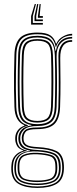

<svg xmlns="http://www.w3.org/2000/svg" viewBox="-20 -765 376 937"><path d="M162.5 152.2Q105.2 152.2 70.9 132.6Q36.5 113 35.2 61.8Q35 55.5 35.2 51.1Q35.5 46.8 35.8 42Q37 13.5 53.6 -5.4Q70.2 -24.2 93.8 -28.8V-30.8Q70.2 -39.2 62.9 -53.5Q55.5 -67.8 54.5 -82Q54.2 -86.5 54.4 -88.6Q54.5 -90.8 54.5 -94.5Q55.5 -113.8 66.8 -129Q78 -144.2 99 -151.5V-154.2Q76.8 -163.2 64.2 -184.8Q51.8 -206.2 50.5 -243.5Q49 -287.8 48.5 -325.6Q48 -363.5 48.5 -404Q49 -444.5 50.5 -497Q52 -555.2 77.9 -580.6Q103.8 -606 162.5 -606Q205 -606 225 -592.8Q245 -579.5 253.2 -552.2H255.2Q265 -575 288.4 -587.6Q311.8 -600.2 332.2 -600V-592Q299 -591.5 279 -574.4Q259 -557.2 254 -535.8H252Q246 -567.8 226.5 -582.9Q207 -598 162.5 -598Q107.2 -598 84.2 -574.1Q61.2 -550.2 59.8 -497.2Q58.5 -451 57.9 -412.4Q57.2 -373.8 57.5 -333.8Q57.8 -293.8 59.5 -243.2Q62.2 -166 116 -154.5V-151.5Q89.8 -145.5 76.8 -130Q63.8 -114.5 62.8 -94.5Q62.2 -87.8 62.8 -82Q63.5 -65.5 72.9 -51.1Q82.2 -36.8 111 -30.5V-28.8Q82.8 -24.5 64 -7.1Q45.2 10.2 43.8 42Q43.2 47.8 43 51.4Q42.8 55 43 62Q44.5 111 76.6 128Q108.8 145 162.5 145Q216.8 145 248.8 127.9Q280.8 110.8 283.5 61.8Q283.8 55.2 283.6 51.5Q283.5 47.8 283.2 41.5Q281 -7.5 249.5 -22.2Q218 -37 163.5 -39.5Q120.5 -41.5 104.6 -52.1Q88.8 -62.8 87 -81.5Q86 -90.2 86.2 -94.5Q88.2 -118.2 103.4 -130.6Q118.5 -143 162.5 -142.8Q211.5 -142.2 237 -163.6Q262.5 -185 264.8 -242Q266.2 -286.5 266.6 -323.2Q267 -360 266.6 -399.5Q266.2 -439 265.2 -491.8Q264.8 -524.8 280.9 -547.2Q297 -569.8 332.2 -569.2V-561.2Q273 -561.8 274 -481.5Q275 -415.5 275.2 -362.4Q275.5 -309.2 273.2 -243Q271 -184.2 245.4 -159.6Q219.8 -135 162.5 -134.8Q118 -134.5 107 -123.4Q96 -112.2 94.8 -93.2Q94.5 -88.8 95 -83.8Q96.5 -65.8 111 -57.4Q125.5 -49 163.5 -47.2Q223.2 -44.2 256.2 -27.6Q289.2 -11 291.8 42Q292.2 49.5 292.1 52.1Q292 54.8 291.8 61.8Q289.5 112.5 255.8 132.4Q222 152.2 162.5 152.2ZM162.5 138Q111.8 138 81.8 123.1Q51.8 108.2 50 62Q49.8 55.5 50 51.4Q50.2 47.2 50.5 42Q54 -21.2 126.2 -28.2V-30.2Q94 -36 82.8 -50Q71.5 -64 70 -82Q69.5 -86.8 69.6 -88.5Q69.8 -90.2 69.8 -94.5Q70.8 -115.5 85 -131.8Q99.2 -148 133.5 -152.8V-154.8Q100.2 -160.2 85.1 -181Q70 -201.8 68.8 -243.8Q66.8 -302.2 66.6 -361.4Q66.5 -420.5 68.8 -496.8Q70.2 -549.8 92.9 -570Q115.5 -590.2 162.5 -590.2Q206.5 -590.2 226.1 -573.2Q245.8 -556.2 250.8 -517.2H252.8Q264.8 -583.8 332.2 -585V-577Q295.8 -576.8 275.4 -553Q255 -529.2 256.2 -487.8Q258.2 -415.8 258.2 -360.2Q258.2 -304.8 256.2 -244.2Q254 -189.5 230.5 -169.8Q207 -150 162.5 -150Q118.8 -150.2 99.6 -134.1Q80.5 -118 78.8 -95.8Q78.2 -87.5 78.8 -82Q80.5 -61.8 97.9 -48.4Q115.2 -35 163.5 -33Q214.5 -30.8 244.4 -17.1Q274.2 -3.5 276 42Q276.2 48 276.2 51.2Q276.2 54.5 276 62Q274 107.5 243.5 122.8Q213 138 162.5 138ZM162.5 -159Q205.5 -159 225.5 -177.5Q245.5 -196 247.2 -244.2Q249.2 -297.8 249.4 -361.1Q249.5 -424.5 247.5 -496.5Q246 -544.5 225.4 -563.4Q204.8 -582.2 162.5 -582.2Q118.5 -582.2 98.9 -563.4Q79.2 -544.5 77.8 -496.2Q75.5 -426.8 75.5 -365.2Q75.5 -303.8 77.8 -244.2Q79.5 -197 99.1 -178Q118.8 -159 162.5 -159ZM162.5 -166.8Q125 -166.8 106.8 -182.9Q88.5 -199 86.8 -244.2Q84.8 -301.5 84.8 -367.4Q84.8 -433.2 86.8 -496.2Q88.2 -541.5 106.1 -557.9Q124 -574.2 162.5 -574.2Q202.5 -574.2 219.6 -557.5Q236.8 -540.8 238.2 -496.2Q240.5 -428.2 240.4 -364.4Q240.2 -300.5 238 -244.8Q236.2 -200 218.6 -183.4Q201 -166.8 162.5 -166.8ZM162.5 -174.8Q197.5 -174.8 212.4 -189.9Q227.2 -205 229 -245Q231 -299.5 231.1 -366.4Q231.2 -433.2 229.2 -496Q227.8 -537.2 212.5 -551.8Q197.2 -566.2 162.5 -566.2Q128.2 -566.2 112.9 -551.8Q97.5 -537.2 96 -495.8Q93.8 -434.2 93.8 -368.9Q93.8 -303.5 96 -244.8Q97.5 -203.5 113.2 -189.1Q129 -174.8 162.5 -174.8ZM162.5 130.8Q210.2 130.8 238 117.4Q265.8 104 267.5 62Q267.8 55.5 267.6 51.2Q267.5 47 267 42Q265.2 -0.5 237.6 -11.6Q210 -22.8 163.8 -25.8Q114.2 -28.8 87.9 -13Q61.5 2.8 58.8 41.8Q58.2 47.8 58 51.8Q57.8 55.8 58 62.2Q59.5 104.8 87.9 117.8Q116.2 130.8 162.5 130.8ZM162.5 123.5Q120.2 123.5 94 112.6Q67.8 101.8 66.2 62.2Q66 57 66 52.1Q66 47.2 66.2 41.2Q68.2 1.8 95.1 -9.8Q122 -21.2 164.2 -19.2Q205.5 -17.2 231.6 -7.9Q257.8 1.5 259.2 42Q259.8 49 259.6 52.9Q259.5 56.8 259.2 62.5Q257.8 101.8 231.2 112.6Q204.8 123.5 162.5 123.5ZM162.5 116.2Q199.5 116.2 224.1 107.6Q248.8 99 250.5 62.5Q250.8 56.5 250.5 51.8Q250.2 47 250.2 42Q249 5.5 224.8 -2.2Q200.5 -10 163.5 -12Q124.2 -14 99.9 -4Q75.5 6 74.5 42Q74.2 47 74.4 52.8Q74.5 58.5 74.5 62.5Q76.2 98.8 100.5 107.5Q124.8 116.2 162.5 116.2ZM155.5 -745 140.2 -686.5V-653.2H189.2V-645H131.8V-686.5L149.5 -745ZM178.8 -745 173.5 -686.5H189.2V-678.2H165V-686.5L173.2 -745ZM167 -745 156.8 -686.5V-670H189.2V-661.8H148.5V-686.5L161.2 -745Z"/></svg>

Font: Big Shoulders Inline Display Light
Style: Regular
Weight: 300
Designer: Patric King
Foundry: XO Type Co
Version: Version 1.000